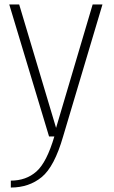

<svg xmlns="http://www.w3.org/2000/svg" viewBox="-20 -612 510 861"><path d="M200 0H263L439.5 -592H395.5L226 -20H237L66 -592H21.5ZM28.5 229Q110 229 167 182.2Q224 135.5 263 0L224 -1Q189.5 116.5 143.2 157.2Q97 198 28.5 198Z"/></svg>

Font: Anybody UltraCondensed Thin ExtraLight
Style: Regular
Weight: 250
Version: Version 1.111